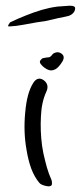

<svg xmlns="http://www.w3.org/2000/svg" viewBox="-20 -659 293 680"><path d="M122.1 -435.5Q121.1 -438.5 121.1 -441.4Q122.1 -444.3 124 -446.3Q127.9 -452.1 132.8 -453.1Q138.7 -454.1 143.6 -455.1Q148.4 -455.1 153.3 -456.1Q158.2 -457 163.1 -462.9Q168 -470.7 176.8 -472.7Q184.6 -475.6 193.4 -471.7Q212.9 -461.9 201.2 -441.4Q188.5 -420.9 176.8 -414.1Q161.1 -405.3 145.5 -414.1Q129.9 -422.9 122.1 -435.5ZM97.7 -365.2Q113.3 -389.6 134.8 -375Q155.3 -359.4 144.5 -335Q127 -297.9 125 -247.1Q122.1 -195.3 128.9 -143.6Q132.8 -116.2 139.6 -90.8Q145.5 -65.4 153.3 -43.9Q154.3 -41 155.3 -39.1Q156.2 -36.1 157.2 -34.2Q160.2 -28.3 162.1 -22.5Q164.1 -16.6 164.1 -10.7Q165 1 152.3 1Q149.4 1 144.5 0Q125 -3.9 119.1 -11.7Q102.5 -31.2 90.8 -61.5Q80.1 -90.8 74.2 -127Q62.5 -191.4 69.3 -260.7Q75.2 -330.1 97.7 -365.2ZM183.6 -635.7Q197.3 -636.7 225.6 -638.7Q226.6 -638.7 228.5 -638.7Q247.1 -638.7 246.1 -628.9Q246.1 -625 244.1 -620.1Q236.3 -603.5 210 -599.6Q183.6 -594.7 165 -589.8Q152.3 -586.9 138.7 -584Q125 -582 111.3 -580.1Q88.9 -576.2 62.5 -571.3Q37.1 -566.4 13.7 -565.4Q8.8 -564.5 8.8 -567.4Q8.8 -569.3 10.7 -572.3Q14.6 -580.1 18.6 -581.1Q44.9 -593.8 72.3 -604.5Q98.6 -615.2 127.9 -624Q141.6 -627.9 155.3 -630.9Q168.9 -633.8 183.6 -635.7Z"/></svg>

Font: Mrs Husband
Style: Regular
Weight: 400
Version: Version 1.0